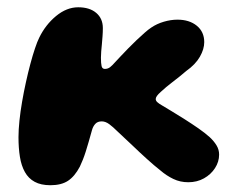

<svg xmlns="http://www.w3.org/2000/svg" viewBox="-20 -498 679 541"><path d="M122.1 23.9Q95.2 23.9 77.7 14.3Q60.1 4.8 50.1 -13.3Q40 -31.4 36.1 -56.1Q32.1 -80.8 32.1 -111.4Q32.1 -132.4 34.8 -158.1Q37.5 -183.8 42.3 -211.6Q47.1 -239.4 53.1 -266.5Q59 -293.6 65.6 -318.1Q72.1 -342.5 78.6 -361.7Q85 -380.9 90.5 -391.8Q108.1 -428.1 137.9 -452.8Q167.8 -477.5 200.4 -477.5Q232.6 -477.5 251.2 -461.6Q269.8 -445.8 269.8 -418.9Q269.8 -407.2 268.9 -395.9Q268.1 -384.5 267.1 -373.7Q266 -362.9 265.2 -353.2Q264.4 -343.6 264.4 -335.5Q264.4 -319.2 266.3 -311.5Q268.2 -303.8 275.4 -303.8Q284.1 -303.8 290.4 -308.9Q296.8 -314 304.6 -323Q310.8 -329.9 320.4 -339.9Q330 -350 341.4 -361.8Q352.9 -373.5 364.7 -384.8Q376.5 -396 387.2 -405.4Q397.9 -414.9 406 -420.2Q421.8 -431 441.6 -436.8Q461.4 -442.6 480 -442.6Q513.5 -442.6 534.5 -425.5Q555.5 -408.4 555.5 -379.2Q555.5 -359.6 543.2 -338.1Q530.9 -316.5 504.9 -298.1Q484.5 -280.6 466.1 -266.8Q447.8 -252.9 433 -239.1Q418.8 -226.6 418.8 -219.1Q418.8 -214.2 423.2 -210.2Q427.6 -206.1 435.2 -201.8Q446.5 -195 463.8 -184.6Q481.1 -174.1 500.8 -161.7Q520.5 -149.2 539 -136.4Q557.5 -123.5 570.9 -111.5Q582.8 -100.4 590.1 -88.4Q597.4 -76.5 597.4 -62.4Q597.4 -42.2 585.9 -24.4Q574.4 -6.5 554.8 4.5Q535.2 15.5 510.5 15.5Q487.6 15.5 468.4 6.2Q449.1 -3 431.8 -17.9Q414.6 -31.4 394.3 -49.8Q374 -68.1 352.6 -88.7Q331.1 -109.2 310.1 -128.6Q298.6 -140.1 287.9 -148.1Q277.2 -156 266.5 -156Q255 -156 248.6 -149Q242.1 -142 239.2 -131.4Q234.4 -113.8 230 -98.8Q225.6 -83.8 221.6 -70.9Q217.5 -58.1 213.4 -47.8Q209.2 -37.4 205 -28.5Q190.6 -1.1 171.7 11.4Q152.8 23.9 122.1 23.9Z"/></svg>

Font: Gluten Thin
Style: Regular
Weight: 100
Designer: Tyler Finck
Foundry: Etcetera Type Company
Version: Version 1.300